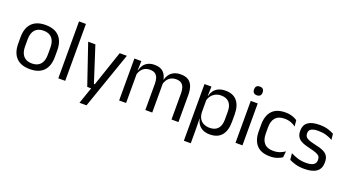

<svg xmlns="http://www.w3.org/2000/svg" viewBox="-59 -1299 3794 2100"><g transform="rotate(20 1838.0 -249.0)"><path d="M260 12.5Q155 12.5 100.8 -44.2Q46.5 -101 46.5 -207.5V-282Q46.5 -388 101 -444.5Q155.5 -501 260 -501Q365 -501 419.2 -444.5Q473.5 -388 473.5 -282V-207.5Q473.5 -101 419.2 -44.2Q365 12.5 260 12.5ZM260 -53.5Q325 -53.5 358.8 -92Q392.5 -130.5 392.5 -203V-286.5Q392.5 -358.5 358.8 -396.8Q325 -435 260 -435Q195.5 -435 161.5 -396.8Q127.5 -358.5 127.5 -286.5V-203Q127.5 -130.5 161.5 -92Q195.5 -53.5 260 -53.5Z M669 0H588.5V-662.5H669Z M975.5 -75.5H1022L979.5 -57L1125.5 -488H1209L979.5 172H897.5L974.5 -51L1010 -20H918L758.5 -488H842.5Z M1987 0H1906V-305.5Q1906 -344 1896.2 -372.2Q1886.5 -400.5 1864.2 -416Q1842 -431.5 1804.5 -431.5Q1769 -431.5 1743 -417Q1717 -402.5 1701 -378.2Q1685 -354 1678.5 -323L1666 -380.5H1676Q1684 -412 1703 -439Q1722 -466 1754.5 -482.5Q1787 -499 1835 -499Q1889.5 -499 1922.8 -477.5Q1956 -456 1971.5 -414.8Q1987 -373.5 1987 -314.5ZM1377.5 0H1296.5V-488H1377.5L1374 -371L1377.5 -366ZM1682 0H1601.5V-305.5Q1601.5 -344 1591.8 -372.2Q1582 -400.5 1560 -416Q1538 -431.5 1500.5 -431.5Q1464.5 -431.5 1438.5 -417Q1412.5 -402.5 1396.5 -377.8Q1380.5 -353 1374 -321.5L1359 -379H1377Q1384.5 -412 1403 -439.2Q1421.5 -466.5 1453.2 -482.8Q1485 -499 1530.5 -499Q1598 -499 1633.2 -464Q1668.5 -429 1677.5 -362Q1680 -352 1681 -340.2Q1682 -328.5 1682 -317Z M2353 10.5Q2308 10.5 2275 -4.5Q2242 -19.5 2221.5 -47.5Q2201 -75.5 2194 -112.5H2167.5L2191 -188.5Q2193 -144.5 2210.8 -115.2Q2228.5 -86 2259 -71.5Q2289.5 -57 2328 -57Q2389.5 -57 2422.2 -93Q2455 -129 2455 -198.5V-292Q2455 -361 2422.5 -397Q2390 -433 2328 -433Q2291 -433 2262.5 -418.5Q2234 -404 2215.2 -379Q2196.5 -354 2189.5 -322L2169.5 -378.5H2193Q2201 -412 2220.2 -439.2Q2239.5 -466.5 2273.2 -482.8Q2307 -499 2356.5 -499Q2444.5 -499 2490.5 -444.2Q2536.5 -389.5 2536.5 -285.5V-204.5Q2536.5 -99.5 2490.2 -44.5Q2444 10.5 2353 10.5ZM2193 172H2112.5V-488H2193.5L2190 -370.5L2191 -345.5V-140L2190.5 -123.5L2193 13.5Z M2732 0H2651V-488H2732ZM2691.5 -568Q2666.5 -568 2654.2 -581.2Q2642 -594.5 2642 -617.5V-620Q2642 -643.5 2654.2 -656.5Q2666.5 -669.5 2691.5 -669.5Q2716.5 -669.5 2729 -656.5Q2741.5 -643.5 2741.5 -620V-617.5Q2741.5 -594 2729 -581Q2716.5 -568 2691.5 -568Z M3054 11Q2949 11 2897.8 -45.8Q2846.5 -102.5 2846.5 -206.5V-282.5Q2846.5 -387 2898 -443.2Q2949.5 -499.5 3054 -499.5Q3085 -499.5 3110.5 -493.8Q3136 -488 3156.2 -478.8Q3176.5 -469.5 3190.5 -459.5L3197.5 -389Q3174 -407 3141.8 -419.5Q3109.5 -432 3066 -432Q2996 -432 2961.8 -393.2Q2927.5 -354.5 2927.5 -280.5V-208.5Q2927.5 -136 2961.8 -97Q2996 -58 3066 -58Q3111 -58 3143.8 -70.5Q3176.5 -83 3202 -101L3194.5 -29.5Q3172.5 -14.5 3137 -1.8Q3101.5 11 3054 11Z M3453.5 11Q3394.5 11 3350.5 -1.8Q3306.5 -14.5 3277.5 -29.5L3270 -104.5Q3306.5 -85.5 3350.2 -71.5Q3394 -57.5 3449.5 -57.5Q3506 -57.5 3534.5 -75.5Q3563 -93.5 3563 -129V-134.5Q3563 -157.5 3552.2 -172.5Q3541.5 -187.5 3513.5 -199Q3485.5 -210.5 3434 -222Q3372.5 -235.5 3337 -253.8Q3301.5 -272 3286.2 -299Q3271 -326 3271 -365V-369.5Q3271 -433.5 3315.5 -466.5Q3360 -499.5 3449.5 -499.5Q3507 -499.5 3549.2 -486.5Q3591.5 -473.5 3618.5 -457.5L3626 -389Q3593.5 -408 3551.5 -420.5Q3509.5 -433 3457 -433Q3419 -433 3395.5 -425.2Q3372 -417.5 3361.5 -403.2Q3351 -389 3351 -369V-365Q3351 -343 3361.5 -327.8Q3372 -312.5 3399.2 -301.2Q3426.5 -290 3475 -279.5Q3537.5 -267 3574.2 -249.5Q3611 -232 3627 -205.2Q3643 -178.5 3643 -136.5V-128Q3643 -59 3595 -24Q3547 11 3453.5 11Z"/></g></svg>

Font: Anek Devanagari Medium
Style: Regular
Weight: 400
Version: Version 1.003